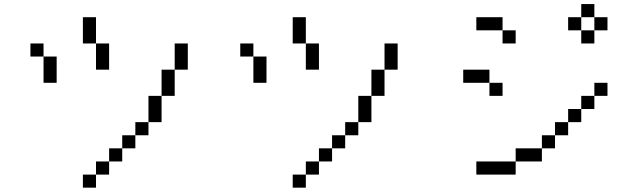

<svg xmlns="http://www.w3.org/2000/svg" viewBox="-20 -832 3040 915"><path d="M437.5 0H375V62.5H437.5ZM437.5 0H500V-62.5H437.5ZM500 -62.5H562.5V-125H500ZM562.5 -125H625V-187.5H562.5ZM625 -187.5H687.5V-250H625ZM687.5 -250H750Q750 -250 750 -375H687.5Q687.5 -375 687.5 -250ZM750 -375H812.5Q812.5 -375 812.5 -500H750Q750 -500 750 -375ZM187.5 -562.5Q187.5 -562.5 187.5 -437.5H250Q250 -437.5 250 -562.5ZM812.5 -500H875Q875 -500 875 -625H812.5Q812.5 -625 812.5 -500ZM187.5 -562.5V-625H125V-562.5ZM437.5 -625Q437.5 -625 437.5 -500H500Q500 -500 500 -625ZM437.5 -625Q437.5 -625 437.5 -750H375Q375 -750 375 -625Z M1437.5 0H1375V62.5H1437.5ZM1437.5 0H1500V-62.5H1437.5ZM1500 -62.5H1562.5V-125H1500ZM1562.5 -125H1625V-187.5H1562.5ZM1625 -187.5H1687.5V-250H1625ZM1687.5 -250H1750Q1750 -250 1750 -375H1687.5Q1687.5 -375 1687.5 -250ZM1750 -375H1812.5Q1812.5 -375 1812.5 -500H1750Q1750 -500 1750 -375ZM1187.5 -562.5Q1187.5 -562.5 1187.5 -437.5H1250Q1250 -437.5 1250 -562.5ZM1812.5 -500H1875Q1875 -500 1875 -625H1812.5Q1812.5 -625 1812.5 -500ZM1187.5 -562.5V-625H1125V-562.5ZM1437.5 -625Q1437.5 -625 1437.5 -500H1500Q1500 -500 1500 -625ZM1437.5 -625Q1437.5 -625 1437.5 -750H1375Q1375 -750 1375 -625Z M2375 -375V-437.5H2312.5V-375ZM2875 -375V-437.5H2812.5V-375H2750V-312.5H2687.5V-250H2625V-187.5H2562.5V-125H2437.5V-62.5H2250V0H2437.5V-62.5H2562.5V-125H2625V-187.5H2687.5V-250H2750V-312.5H2812.5V-375ZM2437.5 -625V-687.5H2375V-625ZM2875 -687.5V-750H2812.5V-687.5H2750V-625H2812.5V-687.5ZM2312.5 -437.5V-500H2187.5V-437.5ZM2375 -687.5V-750H2250V-687.5ZM2750 -687.5V-750H2687.5V-687.5ZM2750 -750H2812.5V-812.5H2750Z"/></svg>

Font: UnifontExMono
Style: Regular
Weight: 500
Version: Version 15.0.06